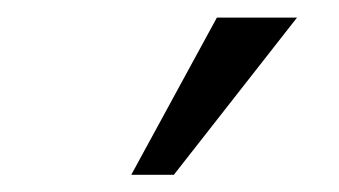

<svg xmlns="http://www.w3.org/2000/svg" viewBox="-20 -798 389 220"><path d="M130.4 -597.7 228.5 -777.8H320.3L179.2 -597.7Z"/></svg>

Font: Comme Light
Style: Regular
Weight: 300
Version: Version 1.000;gftools[0.9.27]